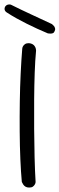

<svg xmlns="http://www.w3.org/2000/svg" viewBox="-40 -841 267 863"><path d="M91 2Q81 2 74.5 -2Q68 -6 64.5 -11.5Q61 -17 59.5 -20.5Q58 -24 58 -24Q54 -67 51.5 -125.5Q49 -184 48.5 -250.5Q48 -317 49 -384Q50 -451 53 -512.5Q56 -574 60 -622Q60 -622 60.5 -625.5Q61 -629 64 -634Q67 -639 73 -643Q79 -647 90 -647Q100 -646 106 -642.5Q112 -639 115.5 -634Q119 -629 120.5 -624Q122 -619 122 -615.5Q122 -612 122 -612Q118 -571 116 -514.5Q114 -458 113.5 -393Q113 -328 113.5 -261.5Q114 -195 115.5 -133.5Q117 -72 120 -23Q120 -23 119.5 -19.5Q119 -16 116 -11Q113 -6 107.5 -2Q102 2 91 2ZM175 -691Q151 -701 127 -712Q103 -723 80 -734.5Q57 -746 34.5 -758.5Q12 -771 -8 -784Q-8 -784 -11 -786Q-14 -788 -16.5 -791.5Q-19 -795 -19.5 -800Q-20 -805 -17 -811Q-13 -817 -8 -819Q-3 -821 2 -821Q7 -821 10 -819.5Q13 -818 13 -818Q55 -797 99.5 -776.5Q144 -756 193 -733Q193 -733 196 -730.5Q199 -728 202.5 -724Q206 -720 207.5 -713.5Q209 -707 205 -700Q203 -694 198 -692Q193 -690 188 -690Q183 -690 179 -690.5Q175 -691 175 -691Z"/></svg>

Font: Sour Gummy Black ExtraLight
Style: Regular
Weight: 250
Version: Version 1.000